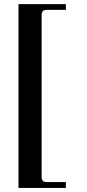

<svg xmlns="http://www.w3.org/2000/svg" viewBox="-20 -732 420 932"><path d="M69.8 180.2V-711.9H299.8V-684.1H206.1Q182.1 -684.1 182.1 -660.2V127.9Q182.1 151.9 206.1 151.9H299.8V180.2Z"/></svg>

Font: Flanker Steampunk
Style: Bold
Weight: 700
Designer: Alexey Kryukov, Leonardo Di Lena
Foundry: Alexey Kryukov, Leonardo Di Lena
Version: 1.210